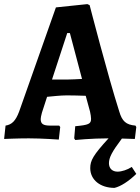

<svg xmlns="http://www.w3.org/2000/svg" viewBox="-30 -673 683 934"><path d="M542 162C516 162 500 146 500 121C500 94 514 66 563 1L626 3L633 -55L629 -62C583 -66 564 -83 550 -131C495 -303 406 -648 406 -648L395 -653L242 -637L63 -130C46 -85 28 -67 -3 -62L-10 3C-10 3 56 0 110 0C174 0 256 6 256 6L263 -55L258 -62H215C180 -62 168 -70 168 -94C168 -100 170 -110 174 -125L199 -202C223 -204 263 -209 295 -209C319 -209 361 -208 387 -207L408 -130C411 -116 413 -104 413 -95C413 -70 401 -65 336 -59L331 0L336 8C336 8 415 0 498 0C423 82 409 108 409 145C409 202 458 241 527 241C557 234 596 209 633 173L611 139C590 153 562 162 542 162ZM295 -286H223L297 -512H310L369 -289C348 -288 316 -286 295 -286Z"/></svg>

Font: Alegreya SC
Style: Bold
Weight: 700
Designer: Juan Pablo del Peral
Foundry: Huerta Tipografica
Version: Version 2.007;PS 002.007;hotconv 1.0.88;makeotf.lib2.5.64775